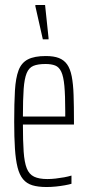

<svg xmlns="http://www.w3.org/2000/svg" viewBox="-20 -743 355 771"><path d="M167 8Q133 8 110 1Q87 -6 72.5 -23.5Q58 -41 50.5 -71Q43 -101 40 -146Q37 -191 37 -254Q37 -329 40 -379.5Q43 -430 54.5 -460.5Q66 -491 92 -504.5Q118 -518 164 -518Q196 -518 216.5 -510Q237 -502 249.5 -484.5Q262 -467 268 -436.5Q274 -406 275.5 -361.5Q277 -317 277 -256V-243H72Q72 -177 75 -134Q78 -91 87.5 -67Q97 -43 117 -33.5Q137 -24 170 -24Q186 -24 203.5 -26Q221 -28 237.5 -31Q254 -34 267 -38V-5Q257 -2 240.5 1Q224 4 205 6Q186 8 167 8ZM242 -255V-296Q242 -360 238.5 -398Q235 -436 226 -455Q217 -474 201.5 -480Q186 -486 163 -486Q132 -486 114 -478.5Q96 -471 87 -449Q78 -427 75 -385.5Q72 -344 72 -275H262ZM152 -585 122 -718V-723H161L175 -590V-585Z"/></svg>

Font: Saira UltraCondensed Thin
Style: Regular
Weight: 250
Width: 1
Designer: Hector Gatti with collaboration of the Omnibus-Type team
Foundry: Omnibus-Type
Version: Version 1.101